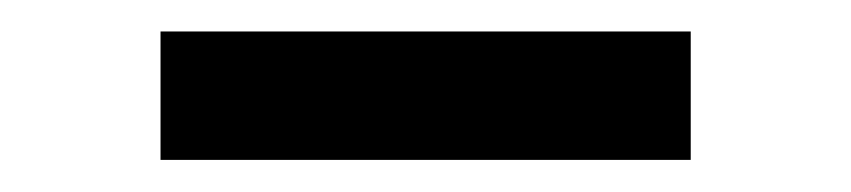

<svg xmlns="http://www.w3.org/2000/svg" viewBox="-20 -730 541 122"><path d="M418.9 -710H82V-628.4H418.9Z"/></svg>

Font: Shabnam
Style: Bold
Weight: 700
Foundry: DejaVu fonts team - Redesigned by Saber Rastikerdar - Based on Vazir font
Version: Version 5.0.1